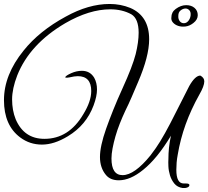

<svg xmlns="http://www.w3.org/2000/svg" viewBox="-23 -870 1050 968"><path d="M987 -489Q1007 -478 1007 -460Q1007 -436 982 -393Q940 -318 913 -243Q886 -168 873 -90Q869 -69 867.5 -50Q866 -31 866 -14Q866 55 903 55H914Q932 55 932 63Q932 75 910 78H898Q871 74 856 55.5Q841 37 834 14Q827 -9 826 -31.5Q825 -54 826 -67Q826 -96 829 -125.5Q832 -155 839 -186Q770 -71 699 -14Q634 39 576 39Q533 39 511 12Q481 -24 481 -78.5Q481 -133 512 -221Q528 -266 548 -316Q568 -366 594 -423Q620 -480 636.5 -523Q653 -566 661 -597Q676 -658 676 -705Q676 -776 639 -798Q593 -823 533 -823Q427 -823 306 -753Q127 -648 64 -490Q38 -423 38 -368.5Q38 -314 56 -269Q98 -170 201 -170Q324 -170 397 -294Q437 -359 437 -411Q437 -486 369 -486Q353 -486 328 -480Q305 -476 306 -481Q309 -489 336 -501Q363 -513 390 -513Q431 -513 452 -478Q466 -453 466 -419Q466 -385 449 -339Q412 -239 319 -183Q250 -141 188.5 -141Q127 -141 79 -177Q-3 -238 -3 -365Q-3 -493 96 -615Q175 -714 308 -786Q423 -850 530 -850Q585 -850 634 -830Q729 -789 729 -672Q729 -586 673 -456Q656 -416 640.5 -380Q625 -344 609 -312Q594 -280 581 -247Q568 -214 559 -182.5Q550 -151 544.5 -122Q539 -93 539 -71Q539 13 595 13Q655 13 736 -87L763 -124Q803 -181 866 -308L931 -436Q961 -489 987 -489ZM938 -792Q940 -810 931 -819Q922 -828 910 -827Q898 -826 887 -817Q876 -808 876 -790Q875 -774 883 -763.5Q891 -753 904 -753Q917 -753 926.5 -764.5Q936 -776 938 -792ZM952 -754Q933 -739 912.5 -736.5Q892 -734 875.5 -739.5Q859 -745 849 -756.5Q839 -768 841 -782Q841 -809 863 -825Q889 -844 915.5 -844Q942 -844 958 -830Q974 -816 974 -793.5Q974 -771 952 -754Z"/></svg>

Font: #9Slide05 Great Vibes
Style: Regular
Weight: 400
Designer: Robert E. Leuschke
Foundry: Robert E. Leuschke
Version: Version 1.001